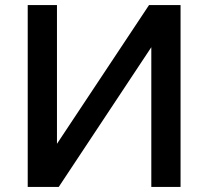

<svg xmlns="http://www.w3.org/2000/svg" viewBox="-20 -735 819 755"><path d="M89 0V-715H204V-58H130L566 -715H690V0H575V-658H647L211 0Z"/></svg>

Font: Wix Madefor Display SemiBold
Style: Regular
Weight: 600
Designer: Dalton Maag Ltd
Foundry: Dalton Maag Ltd
Version: Version 3.100